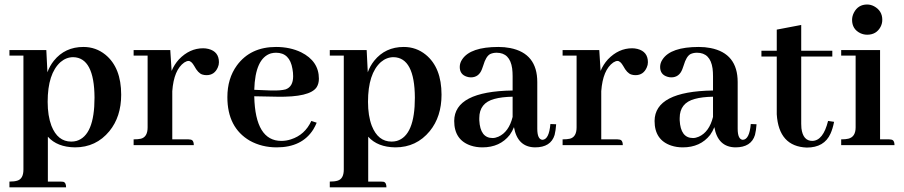

<svg xmlns="http://www.w3.org/2000/svg" viewBox="-20 -638 3976 844"><path d="M190.4 160.2V-37.1Q231.4 8.8 309.6 9.8Q402.3 9.8 460.9 -61.5Q512.7 -125 512.7 -221.7Q512.7 -340.8 443.4 -397.5Q401.4 -431.6 346.7 -431.6Q265.6 -431.6 216.8 -371.1Q198.2 -347.7 188.5 -320.3L183.6 -418H21.5V-393.6H83V107.4Q83 148.4 55.7 156.2Q43 160.2 21.5 160.2V185.5H270.5Q270.5 164.1 257.8 161.1Q252 160.2 246.1 160.2ZM301.8 -386.7Q394.5 -384.8 395.5 -209Q395.5 -42 316.4 -18.6Q305.7 -15.6 293 -15.6Q233.4 -15.6 206.1 -85Q189.5 -128.9 189.5 -190.4Q189.5 -314.5 246.1 -365.2Q271.5 -386.7 301.8 -386.7Z M808.6 -25.4H737.3V-237.3Q744.1 -331.1 790 -363.3Q800.8 -370.1 808.6 -370.1Q821.3 -370.1 834 -347.7Q850.6 -316.4 869.1 -310.5Q877.9 -307.6 887.7 -307.6Q922.9 -307.6 937.5 -341.8Q942.4 -352.5 942.4 -364.3Q942.4 -411.1 896.5 -422.9Q884.8 -425.8 873 -425.8Q813.5 -425.8 766.6 -377Q746.1 -354.5 734.4 -326.2L728.5 -418H567.4V-393.6H628.9V-78.1Q628.9 -36.1 599.6 -28.3Q586.9 -25.4 567.4 -25.4V0H832Q832 -22.5 817.4 -24.4Q813.5 -25.4 808.6 -25.4Z M1193.4 -406.2Q1253.9 -406.2 1265.6 -335Q1268.6 -319.3 1268.6 -302.7Q1268.6 -256.8 1235.4 -245.1Q1213.9 -239.3 1172.9 -240.2L1097.7 -243.2Q1101.6 -381.8 1170.9 -403.3Q1182.6 -406.2 1193.4 -406.2ZM1372.1 -98.6 1348.6 -106.4Q1320.3 -44.9 1258.8 -25.4Q1238.3 -18.6 1216.8 -18.6Q1102.5 -18.6 1097.7 -212.9Q1097.7 -213.9 1097.7 -214.8L1196.3 -212.9Q1342.8 -210 1372.1 -254.9Q1381.8 -270.5 1381.8 -292Q1381.8 -369.1 1303.7 -408.2Q1254.9 -431.6 1193.4 -431.6Q1081.1 -431.6 1021.5 -350.6Q979.5 -293 979.5 -210.9Q979.5 -77.1 1078.1 -19.5Q1130.9 9.8 1196.3 9.8Q1307.6 9.8 1357.4 -69.3Q1366.2 -84 1372.1 -98.6Z M1598.6 160.2V-37.1Q1639.6 8.8 1717.8 9.8Q1810.5 9.8 1869.1 -61.5Q1920.9 -125 1920.9 -221.7Q1920.9 -340.8 1851.6 -397.5Q1809.6 -431.6 1754.9 -431.6Q1673.8 -431.6 1625 -371.1Q1606.4 -347.7 1596.7 -320.3L1591.8 -418H1429.7V-393.6H1491.2V107.4Q1491.2 148.4 1463.9 156.2Q1451.2 160.2 1429.7 160.2V185.5H1678.7Q1678.7 164.1 1666 161.1Q1660.2 160.2 1654.3 160.2ZM1710 -386.7Q1802.7 -384.8 1803.7 -209Q1803.7 -42 1724.6 -18.6Q1713.9 -15.6 1701.2 -15.6Q1641.6 -15.6 1614.3 -85Q1597.7 -128.9 1597.7 -190.4Q1597.7 -314.5 1654.3 -365.2Q1679.7 -386.7 1710 -386.7Z M2332 9.8Q2401.4 9.8 2418 -44.9Q2422.9 -64.5 2424.8 -91.8L2399.4 -92.8Q2393.6 -24.4 2364.3 -23.4Q2341.8 -25.4 2341.8 -72.3V-277.3Q2341.8 -403.3 2222.7 -426.8Q2198.2 -431.6 2170.9 -431.6Q2047.9 -431.6 2011.7 -377Q2001 -361.3 2001 -343.8Q2001 -310.5 2032.2 -300.8Q2041 -297.9 2049.8 -297.9Q2085 -297.9 2098.6 -334Q2100.6 -338.9 2104.5 -350.6Q2116.2 -390.6 2134.8 -400.4Q2147.5 -406.2 2163.1 -406.2Q2221.7 -406.2 2231.4 -336.9Q2233.4 -321.3 2233.4 -302.7V-240.2Q1977.5 -236.3 1976.6 -106.4Q1976.6 -22.5 2049.8 2Q2073.2 9.8 2100.6 9.8Q2177.7 9.8 2220.7 -44.9Q2232.4 -61.5 2239.3 -79.1Q2254.9 8.8 2332 9.8ZM2145.5 -31.2Q2090.8 -31.2 2086.9 -109.4Q2086.9 -114.3 2086.9 -119.1Q2086.9 -185.5 2153.3 -203.1Q2184.6 -211.9 2233.4 -212.9V-124Q2216.8 -57.6 2170.9 -37.1Q2157.2 -31.2 2145.5 -31.2Z M2694.3 -25.4H2623V-237.3Q2629.9 -331.1 2675.8 -363.3Q2686.5 -370.1 2694.3 -370.1Q2707 -370.1 2719.7 -347.7Q2736.3 -316.4 2754.9 -310.5Q2763.7 -307.6 2773.4 -307.6Q2808.6 -307.6 2823.2 -341.8Q2828.1 -352.5 2828.1 -364.3Q2828.1 -411.1 2782.2 -422.9Q2770.5 -425.8 2758.8 -425.8Q2699.2 -425.8 2652.3 -377Q2631.8 -354.5 2620.1 -326.2L2614.3 -418H2453.1V-393.6H2514.6V-78.1Q2514.6 -36.1 2485.4 -28.3Q2472.7 -25.4 2453.1 -25.4V0H2717.8Q2717.8 -22.5 2703.1 -24.4Q2699.2 -25.4 2694.3 -25.4Z M3212.9 9.8Q3282.2 9.8 3298.8 -44.9Q3303.7 -64.5 3305.7 -91.8L3280.3 -92.8Q3274.4 -24.4 3245.1 -23.4Q3222.7 -25.4 3222.7 -72.3V-277.3Q3222.7 -403.3 3103.5 -426.8Q3079.1 -431.6 3051.8 -431.6Q2928.7 -431.6 2892.6 -377Q2881.8 -361.3 2881.8 -343.8Q2881.8 -310.5 2913.1 -300.8Q2921.9 -297.9 2930.7 -297.9Q2965.8 -297.9 2979.5 -334Q2981.4 -338.9 2985.4 -350.6Q2997.1 -390.6 3015.6 -400.4Q3028.3 -406.2 3043.9 -406.2Q3102.5 -406.2 3112.3 -336.9Q3114.3 -321.3 3114.3 -302.7V-240.2Q2858.4 -236.3 2857.4 -106.4Q2857.4 -22.5 2930.7 2Q2954.1 9.8 2981.4 9.8Q3058.6 9.8 3101.6 -44.9Q3113.3 -61.5 3120.1 -79.1Q3135.7 8.8 3212.9 9.8ZM3026.4 -31.2Q2971.7 -31.2 2967.8 -109.4Q2967.8 -114.3 2967.8 -119.1Q2967.8 -185.5 3034.2 -203.1Q3065.4 -211.9 3114.3 -212.9V-124Q3097.7 -57.6 3051.8 -37.1Q3038.1 -31.2 3026.4 -31.2Z M3327.1 -389.6H3394.5V-135.7Q3403.3 5.9 3526.4 10.7Q3603.5 10.7 3630.9 -50.8Q3640.6 -72.3 3646.5 -102.5L3620.1 -106.4Q3598.6 -19.5 3550.8 -18.6Q3509.8 -18.6 3502.9 -74.2Q3502 -84 3502 -93.8V-389.6H3638.7V-415H3502V-528.3L3394.5 -507.8V-415H3327.1Z M3888.7 -25.4H3848.6V-418H3677.7V-393.6H3741.2V-78.1Q3741.2 -36.1 3709 -28.3Q3697.3 -25.4 3677.7 -25.4V0H3912.1Q3912.1 -22.5 3897.5 -24.4Q3893.6 -25.4 3888.7 -25.4ZM3858.4 -550.8Q3858.4 -590.8 3822.3 -610.4Q3807.6 -618.2 3792 -618.2Q3752 -618.2 3733.4 -582Q3725.6 -566.4 3725.6 -550.8Q3725.6 -509.8 3761.7 -492.2Q3776.4 -485.4 3792 -485.4Q3832 -485.4 3850.6 -519.5Q3858.4 -534.2 3858.4 -550.8Z"/></svg>

Font: Abhaya Libre
Style: Bold
Weight: 700
Designer: Pushpananda Ekanayake, Sol Matas, Pathum Egodawatta
Foundry: Mooniak
Version: Version 1.050 ; ttfautohint (v1.6)